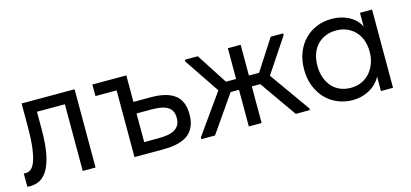

<svg xmlns="http://www.w3.org/2000/svg" viewBox="-47 -742 2234 1043"><g transform="rotate(-15 1070.0 -220.0)"><path d="M24 6Q54 6 79 -7.5Q104 -21 123 -53.5Q142 -86 152.5 -140.5Q163 -195 163 -278V-375H320V0H392V-440H94V-314Q94 -237 87.5 -189Q81 -141 70.5 -114.5Q60 -88 46.5 -78.5Q33 -69 19 -69Q17 -69 14 -69Q11 -69 7 -70V4Q9 5 12.5 5.5Q16 6 24 6Z M611 0H772Q870 0 915 -36.5Q960 -73 960 -147Q960 -223 915 -257Q870 -291 782 -291H683V-440H492V-375H611ZM758 -65H683V-226H766Q794 -226 816.5 -222.5Q839 -219 855 -210Q871 -201 879.5 -185.5Q888 -170 888 -147Q888 -121 878 -105Q868 -89 850.5 -80Q833 -71 809 -68Q785 -65 758 -65Z M1518 0H1597V-10L1410 -273L1411 -199L1565 -430V-440H1495L1358 -228ZM987 0H1064L1222 -228L1085 -440H1012V-430L1170 -195L1171 -269L987 -10ZM1172 -206H1406V-267H1172ZM1254 0H1326V-309V-316V-440H1254V-316V-309V-126V-111Z M1997 0H2065V-309V-316V-440H1997V-316L1993 -309V-126L1997 -111ZM1837 8Q1870 8 1899 -1.5Q1928 -11 1950 -27Q1972 -43 1987 -64.5Q2002 -86 2007 -111V-217H1993Q1993 -188 1983 -159.5Q1973 -131 1954.5 -108.5Q1936 -86 1908 -72.5Q1880 -59 1844 -59Q1812 -59 1785 -70.5Q1758 -82 1739 -103.5Q1720 -125 1709.5 -155Q1699 -185 1699 -221Q1699 -259 1710 -289Q1721 -319 1741 -339.5Q1761 -360 1788 -370.5Q1815 -381 1846 -381Q1882 -381 1909.5 -368Q1937 -355 1955.5 -334Q1974 -313 1983.5 -285Q1993 -257 1993 -227H2002V-345Q1999 -363 1986 -381.5Q1973 -400 1952 -415Q1931 -430 1902 -439Q1873 -448 1837 -448Q1793 -448 1754 -432Q1715 -416 1686 -386.5Q1657 -357 1640.5 -315Q1624 -273 1624 -220Q1624 -167 1641.5 -124.5Q1659 -82 1688 -52.5Q1717 -23 1756 -7.5Q1795 8 1837 8Z"/></g></svg>

Font: Tilda Sans VF
Style: Regular
Weight: 400
Designer: ParaType Ltd
Foundry: ParaType Ltd
Version: Version 1.010